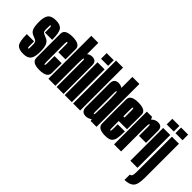

<svg xmlns="http://www.w3.org/2000/svg" viewBox="-33 -1520 2484 2484"><g transform="rotate(45 1209.5 -278.0)"><path d="M154 3.5Q233.5 3.5 264.5 -36Q295.5 -75.5 295.5 -172.5Q295.5 -260 274.5 -299.5Q253.5 -339 208.5 -354Q166.5 -370 153.8 -380.8Q141 -391.5 141 -440.5Q141 -472 142 -490.5Q143 -509 152 -509Q161.5 -509 161.8 -480.5Q162 -452 162 -390.5H294.5Q294.5 -520 263.5 -562.2Q232.5 -604.5 152 -604.5Q71 -604.5 40 -564.5Q9 -524.5 9 -438.5Q9 -351 26 -310.8Q43 -270.5 93 -253.5Q137 -237.5 150.2 -223.5Q163.5 -209.5 163.5 -158Q163.5 -126.5 162.8 -109.2Q162 -92 153.5 -92Q143.5 -92 143 -116.2Q142.5 -140.5 142.5 -211H10Q10 -77 41.2 -36.8Q72.5 3.5 154 3.5Z M453 3.5Q594.5 3.5 595 -84Q595.5 -171.5 595.5 -263.5H464.5Q464.5 -167 464 -129.8Q463.5 -92.5 453 -92.5Q444 -92.5 443.5 -129.5Q443 -166.5 443 -299.5Q443 -442.5 443 -476Q443 -509.5 453 -509.5Q464.5 -509.5 464.5 -476.2Q464.5 -443 464.5 -333.5H595.5Q595.5 -438 595 -522Q594.5 -606 453 -606Q314.5 -606 314 -522.8Q313.5 -439.5 313.5 -299.5Q313.5 -166.5 314 -81.5Q314.5 3.5 453 3.5Z M615.5 0H744.5V-785H615.5ZM766 0H894V-346Q894 -444.5 893.8 -524.2Q893.5 -604 816.5 -604Q758 -604 719.8 -554.2Q681.5 -504.5 681.5 -420L744.5 -413.5Q744.5 -459.5 746.8 -484Q749 -508.5 757 -508.5Q766 -508.5 766 -480Q766 -451.5 766 -346.5Z M914.5 0H1044V-600H914.5ZM914.5 -767.5V-664.5H1044V-767.5Z M1068.5 0H1197V-785H1068.5Z M1389.5 0H1496V-785H1367.5V-71ZM1299.5 2.5Q1346.5 2.5 1388 -31.5Q1429.5 -65.5 1429.5 -145L1366.5 -195Q1366.5 -141.5 1364.2 -116.5Q1362 -91.5 1355 -91.5Q1346 -91.5 1346 -123.5Q1346 -155.5 1346 -301Q1346 -445 1346 -477.2Q1346 -509.5 1355 -509.5Q1362 -509.5 1364.2 -484.8Q1366.5 -460 1366.5 -408L1429.5 -455.5Q1429.5 -535 1388 -569.8Q1346.5 -604.5 1299.5 -604.5Q1218 -604.5 1218 -516.8Q1218 -429 1218 -301Q1218 -173 1218 -85.2Q1218 2.5 1299.5 2.5Z M1655 3.5V-92Q1645.5 -92 1646 -129Q1645.5 -165.5 1645.5 -302.5Q1645.5 -443 1646 -476Q1646.5 -510 1656 -510Q1667.5 -510 1667 -477Q1667 -445.5 1667.5 -342.5H1634.5V-257H1797Q1797 -279.5 1797 -302.5Q1797 -441.5 1798 -524.5Q1797 -606.5 1656 -606.5Q1516.5 -606.5 1516.5 -524Q1515.5 -441 1515.5 -303.5Q1515.5 -175 1516.5 -85.5Q1515.5 3.5 1655 3.5ZM1655 -92V3.5Q1719 3.5 1749 -17.5Q1778 -38.5 1788 -84.5Q1797.5 -128.5 1797.5 -218L1666.5 -217.5Q1666.5 -176.5 1667 -144Q1666.5 -112.5 1663 -102Q1660.5 -92 1655 -92Z M1967.5 -306.5H2095.5Q2095.5 -453.5 2095.2 -529.5Q2095 -605.5 2018 -605.5Q1970.5 -605.5 1933.8 -570.5Q1897 -535.5 1897 -444.5L1946 -438Q1946 -460.5 1948.2 -485Q1950.5 -509.5 1958.5 -509.5Q1967.5 -509.5 1967.5 -478Q1967.5 -446.5 1967.5 -306.5ZM1817 0H1946V-524.5L1912.5 -600H1817Z M2116 0H2245.5V-600H2116ZM2116 -767.5V-664.5H2245.5V-767.5Z M2237.5 229.5Q2318.5 229.5 2361.5 191.2Q2404.5 153 2404.5 25.5V-600H2276V36Q2276 96 2266 113.8Q2256 131.5 2237.5 131.5ZM2276 -767.5V-664.5H2405.5V-767.5Z"/></g></svg>

Font: Anybody UltraCondensed
Style: Bold
Weight: 700
Width: 1
Version: Version 1.113;gftools[0.9.25]